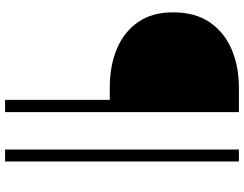

<svg xmlns="http://www.w3.org/2000/svg" viewBox="-120 -620 940 739"><g transform="rotate(90 349.5 -250.0)"><path d="M364 200V-203H317Q232 -203 167 -230.5Q102 -258 64.5 -312Q27 -366 27 -446Q27 -532 65.5 -588Q104 -644 169.5 -672Q235 -700 317 -700H411V200ZM555 200V-700H601V200Z"/></g></svg>

Font: SUSE ExtraLight
Style: Regular
Weight: 250
Designer: Rene Bieder
Foundry: SUSE
Version: Version 1.000